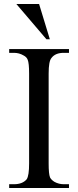

<svg xmlns="http://www.w3.org/2000/svg" viewBox="-20 -943 391 963"><path d="M326 -19V0H26V-19H50Q93 -19 114 -44Q126 -62 126 -123V-574Q126 -626 119 -643Q114 -657 98 -665Q76 -678 50 -678H26V-697H326V-678H300Q257 -678 238 -652Q224 -636 224 -574V-123Q224 -70 231 -53Q237 -41 253 -31Q275 -19 300 -19ZM62 -923H176L230 -746H213Z"/></svg>

Font: MM Ethnic
Style: Regular
Weight: 400
Designer: Khon Soe Zaw Thu
Version: Version 1.00 July 18, 2016, initial release